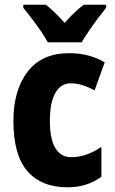

<svg xmlns="http://www.w3.org/2000/svg" viewBox="-20 -786 488 816"><path d="M267 10Q156 10 96.5 -58.5Q37 -127 37 -272Q37 -403 97.5 -481.5Q158 -560 273 -560Q318 -560 355.5 -550Q393 -540 425 -521L382 -402Q356 -416 331 -424Q306 -432 280 -432Q239 -432 215.5 -391.5Q192 -351 192 -273Q192 -194 215.5 -156Q239 -118 282 -118Q348 -118 411 -162V-35Q351 10 267 10ZM183 -606Q173 -626 154 -653.5Q135 -681 114.5 -708Q94 -735 79 -753V-766H175Q194 -751 213.5 -732Q233 -713 255 -689Q277 -714 296.5 -732.5Q316 -751 336 -766H431V-753Q416 -734 396 -707.5Q376 -681 357.5 -654Q339 -627 327 -606Z"/></svg>

Font: Noto Sans Lao UI Cond ExtBd
Style: Regular
Weight: 800
Width: 3
Designer: Monotype Design Team
Foundry: Monotype Imaging Inc.
Version: Version 2.000; ttfautohint (v1.8.4.7-5d5b)